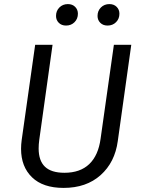

<svg xmlns="http://www.w3.org/2000/svg" viewBox="-20 -907 694 939"><path d="M556 -217Q542 -113 472 -50.5Q402 12 291 12Q190 12 136.5 -40Q83 -92 83 -179Q83 -200 86 -222L152 -688H237L172 -223Q169 -201 169 -181Q169 -121 200 -91.5Q231 -62 295 -62Q372 -62 416.5 -104.5Q461 -147 472 -229L537 -688H622ZM254 -829Q254 -854 270.5 -870.5Q287 -887 312 -887Q334 -887 347.5 -873.5Q361 -860 361 -840Q361 -815 344.5 -798.5Q328 -782 303 -782Q281 -782 267.5 -795.5Q254 -809 254 -829ZM457 -829Q457 -854 473.5 -870.5Q490 -887 515 -887Q537 -887 550.5 -873.5Q564 -860 564 -840Q564 -815 547.5 -798.5Q531 -782 506 -782Q484 -782 470.5 -795.5Q457 -809 457 -829Z"/></svg>

Font: FiraGO Book
Style: Italic
Weight: 350
Italic angle: -8°
Designer: bBox Type GmbH
Foundry: bBox Type GmbH
Version: Version 1.001